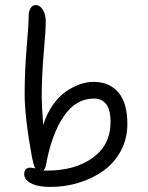

<svg xmlns="http://www.w3.org/2000/svg" viewBox="-20 -755 587 764"><path d="M180.2 -11.2Q153.8 -11.2 131.3 -15.9Q108.9 -20.5 92.5 -32.5Q76.2 -44.4 76.2 -62Q76.2 -74.7 82.8 -81.3Q89.4 -87.9 100.1 -87.9Q102.5 -87.9 106 -87.4Q109.4 -86.9 113.5 -86.2Q117.7 -85.4 120.1 -85Q113.3 -98.6 106.9 -130.9Q78.1 -289.6 78.1 -379.9Q78.1 -472.2 86.2 -566.4Q94.2 -660.6 94.2 -693.8Q94.2 -710.4 101.8 -722.7Q109.4 -734.9 122.1 -734.9Q138.2 -734.9 150.1 -716.8Q162.1 -698.7 162.1 -668.9Q162.1 -634.8 154.1 -545.4Q146 -456.1 146 -363.8Q146 -339.8 151.9 -257.8Q166 -302.7 190.2 -337.2Q214.4 -371.6 242.4 -390.9Q270.5 -410.2 298.3 -419.7Q326.2 -429.2 353 -429.2Q414.6 -429.2 450.7 -387.7Q486.8 -346.2 486.8 -261.2Q486.8 -203.6 461.4 -155.8Q436 -107.9 393.1 -76.7Q350.1 -45.4 295.2 -28.3Q240.2 -11.2 180.2 -11.2ZM163.1 -99.1Q160.6 -85 152.8 -77.1Q157.7 -76.2 168 -76.2Q278.3 -76.2 349.1 -127.2Q419.9 -178.2 419.9 -270Q419.9 -362.8 353 -362.8Q281.7 -362.8 233.4 -291.7Q185.1 -220.7 163.1 -99.1Z"/></svg>

Font: Shantell Sans Irregular Bouncy
Style: Regular
Weight: 300
Designer: Stephen Nixon, Anya Danilova, Shantell Martin
Foundry: Arrow Type
Version: Version 1.006;[9816181b4]